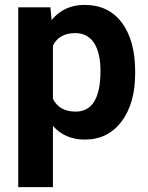

<svg xmlns="http://www.w3.org/2000/svg" viewBox="-20 -558 603 781"><path d="M529.8 -266.6C529.8 -351.1 511.7 -417.5 475.6 -465.8C439.5 -514.2 388.7 -538.1 323.7 -538.1C268.6 -538.1 224.1 -517.6 189.9 -476.6L185.1 -528.3H54.2V203.1H195.3V-45.9C228 -8.8 271.5 9.8 324.7 9.8C387.7 9.8 437.5 -14.6 474.6 -64C511.2 -112.8 529.8 -177.7 529.8 -259.3ZM388.7 -269.5C388.7 -159.2 355 -104 287.6 -104C243.2 -104 212.4 -121.6 195.3 -156.2V-372.6C211.9 -406.2 242.2 -423.3 286.6 -423.3C353 -423.3 388.7 -367.7 388.7 -269.5Z"/></svg>

Font: Roboto
Style: Bold
Weight: 700
Designer: Google
Version: Version 2.137; 2017